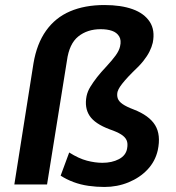

<svg xmlns="http://www.w3.org/2000/svg" viewBox="-20 -733 699 763"><path d="M395 10Q363 10 331.5 5.5Q300 1 272 -9.5Q244 -20 221 -35L255 -127Q293 -103 325.5 -94.5Q358 -86 387 -86Q425 -86 452.5 -100.5Q480 -115 485 -142Q489 -163 483 -176Q477 -189 461 -199Q445 -209 416 -219Q357 -241 336 -273Q315 -305 324 -351Q328 -370 339 -388Q350 -406 365.5 -426Q381 -446 403 -469Q426 -494 439.5 -512.5Q453 -531 457 -548Q463 -573 453.5 -588.5Q444 -604 425 -610.5Q406 -617 380 -617Q327 -617 291 -588Q255 -559 246 -492L167 0H37L113 -481Q126 -559 163 -611Q200 -663 258.5 -688Q317 -713 395 -713Q461 -713 507 -696.5Q553 -680 575 -646.5Q597 -613 587 -563Q583 -546 574 -528Q565 -510 549.5 -490.5Q534 -471 508 -447Q489 -428 476.5 -413.5Q464 -399 457 -388.5Q450 -378 447 -368Q444 -354 448 -342Q452 -330 467 -319.5Q482 -309 511 -298Q573 -274 596.5 -235.5Q620 -197 607 -136Q597 -92 566.5 -59.5Q536 -27 491 -8.5Q446 10 395 10Z"/></svg>

Font: Nunito Sans 7pt SemiCondensed
Style: Bold Italic
Weight: 700
Width: 4
Italic angle: -9°
Designer: Vernon Adams
Foundry: Vernon Adams
Version: Version 3.101;gftools[0.9.27]